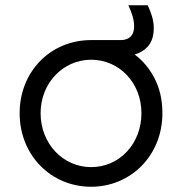

<svg xmlns="http://www.w3.org/2000/svg" viewBox="-20 -701 695 733"><path d="M328 12C477 12 600 -105 600 -269C600 -319 590 -364 569 -404C550 -440 525 -470 494 -493C513 -498 530 -508 543 -522C559 -539 567 -563 567 -594C567 -627 556 -654 544 -681H470C482 -654 492 -629 492 -601C492 -559 466 -548 441 -548H328C173 -548 55 -428 55 -269C55 -107 176 12 328 12ZM328 -63C221 -63 135 -152 135 -269C135 -384 221 -473 328 -473C436 -473 520 -384 520 -269C520 -152 436 -63 328 -63Z"/></svg>

Font: Plus Jakarta Sans
Style: Regular
Weight: 400
Designer: Gumpita Rahayu
Foundry: Tokotype
Version: Version 2.071;gftools[0.9.30]